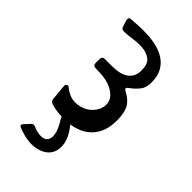

<svg xmlns="http://www.w3.org/2000/svg" viewBox="-231 -633 915 915"><g transform="rotate(45 226.5 -175.5)"><path d="M380 -165Q380 -121 368 -90.5Q356 -60 335.5 -39.5Q315 -19 289 -8Q263 3 236 7L237 9Q276 56 280.5 99Q285 142 262 169Q239 196 192 203Q145 210 82 185Q63 178 77 164L102 137Q111 127 123 133Q153 146 176.5 145.5Q200 145 210.5 131Q221 117 216 89Q211 61 184 19Q181 15 181 10Q138 8 108 -2Q93 -7 92 -23L85 -99Q84 -110 91 -114.5Q98 -119 106 -112Q142 -83 178 -83.5Q214 -84 241.5 -101Q269 -118 282.5 -146.5Q296 -175 287 -202Q278 -229 241.5 -248.5Q205 -268 132 -268Q114 -268 114 -286V-311Q114 -330 132 -330H181Q236 -330 265 -351.5Q294 -373 294 -415Q294 -458 273 -474.5Q252 -491 222 -494Q192 -497 159.5 -492Q127 -487 104 -487Q94 -487 90 -490Q86 -493 83 -503L74 -531Q72 -539 73.5 -545Q75 -551 83 -552Q104 -554 133 -555.5Q162 -557 193.5 -555.5Q225 -554 255.5 -546.5Q286 -539 310.5 -523.5Q335 -508 351 -481.5Q367 -455 368 -415Q370 -377 353.5 -354.5Q337 -332 305 -309Q295 -299 307 -293Q352 -269 366 -240Q380 -211 380 -165Z"/></g></svg>

Font: OpenDyslexic 3
Style: Regular
Weight: 400
Designer: Abelardo Gonzalez
Version: Version 1.000;PS 001.001;hotconv 1.0.56